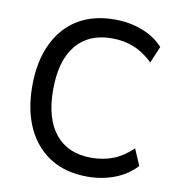

<svg xmlns="http://www.w3.org/2000/svg" viewBox="-82 -803 826 887"><g transform="rotate(10 331.0 -359.5)"><path d="M386 9Q285 9 213 -35.5Q141 -80 102 -163Q63 -246 63 -360Q63 -474 102 -557Q141 -640 213 -684Q285 -728 386 -728Q455 -728 514.5 -705.5Q574 -683 614 -639L581 -561Q537 -603 490.5 -621.5Q444 -640 388 -640Q279 -640 220 -568Q161 -496 161 -360Q161 -224 220 -152Q279 -80 388 -80Q444 -80 490.5 -98Q537 -116 581 -158L614 -81Q574 -37 514.5 -14Q455 9 386 9Z"/></g></svg>

Font: Nunitoga
Style: Medium
Weight: 500
Designer: Vernon Adams
Foundry: Vernon Adams
Version: Version 1.0